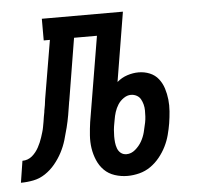

<svg xmlns="http://www.w3.org/2000/svg" viewBox="-100 -565 643 618"><g transform="rotate(-5 222.0 -256.0)"><path d="M288 8Q267 8 247 1.5Q227 -5 213 -19Q199 -33 191 -52Q183 -71 180 -91Q177 -111 178.5 -132.5Q180 -154 183 -175L229 -450H155L122 -249Q122 -249 122 -248.5Q122 -248 122 -248L121 -246Q121 -246 121 -246Q121 -246 121 -246V-244Q118 -224 114.5 -204Q111 -184 106 -164Q101 -144 95 -124Q89 -104 79 -85Q69 -66 55 -49Q41 -32 23 -20Q5 -8 -15.5 -4Q-36 0 -56 0L-45 -70Q-36 -70 -28 -73Q-20 -76 -13.5 -81.5Q-7 -87 -1.5 -94Q4 -101 8 -108.5Q12 -116 15.5 -124Q19 -132 21.5 -140Q24 -148 26.5 -156Q29 -164 30.5 -172.5Q32 -181 33.5 -189Q35 -197 36 -205Q37 -209 37.5 -213Q38 -217 39 -221V-223Q41 -232 42.5 -242Q44 -252 45 -261L77 -450H57V-520H319L282 -296Q297 -309 315.5 -315Q334 -321 352 -321Q371 -321 388 -314Q405 -307 416 -293Q427 -279 432.5 -261.5Q438 -244 440 -225.5Q442 -207 440.5 -187.5Q439 -168 436 -149Q433 -131 428 -112Q423 -93 414 -75Q405 -57 392 -41Q379 -25 362.5 -13.5Q346 -2 326.5 3Q307 8 288 8ZM291 -62Q306 -62 319 -73Q332 -84 340 -98Q348 -112 352 -127.5Q356 -143 359 -158Q361 -168 361.5 -177.5Q362 -187 362 -197Q362 -207 359.5 -216.5Q357 -226 352.5 -234Q348 -242 339.5 -246.5Q331 -251 321 -251Q309 -251 297.5 -243Q286 -235 279 -224Q272 -213 268 -200.5Q264 -188 262 -175L260 -164Q258 -154 257 -143.5Q256 -133 256 -123Q256 -113 257 -103Q258 -93 261.5 -83.5Q265 -74 272.5 -68Q280 -62 291 -62Z"/></g></svg>

Font: Iosevka Gothic
Style: Italic
Weight: 400
Italic angle: -9°
Monospace: yes
Designer: Belleve Invis
Foundry: Belleve Invis
Version: Version 15.5.1; ttfautohint (v1.8.4)